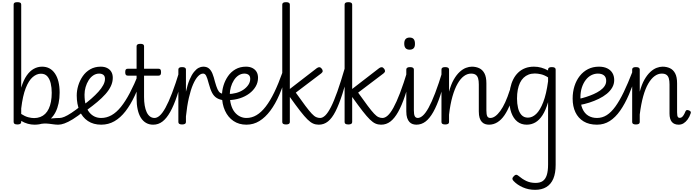

<svg xmlns="http://www.w3.org/2000/svg" viewBox="-20 -1135 6407 1774"><path d="M519 17Q497 17 476.5 14Q456 11 434 8.5Q412 6 387.5 6.5Q363 7 333 15L342 -22Q371 -29 399.5 -33.5Q428 -38 453 -40.5Q478 -43 498.5 -44Q519 -45 532 -45Q541 -45 544 -35.5Q547 -26 544.5 -14Q542 -2 535 7.5Q528 17 519 17ZM141 15Q123 15 114.5 9.5Q106 4 106 -8V-1093Q106 -1105 114.5 -1110Q123 -1115 141 -1115Q158 -1115 167 -1110Q176 -1105 176 -1093V-325Q197 -395 226.5 -437Q256 -479 292 -499Q328 -519 369 -519Q445 -519 488 -455.5Q531 -392 531 -279Q531 -227 521.5 -181.5Q512 -136 493.5 -99.5Q475 -63 447 -37Q419 -11 382 3Q345 17 299 17Q268 17 237 8.5Q206 0 176 -18V-8Q176 4 167 9.5Q158 15 141 15ZM176 -82Q210 -60 240 -52Q270 -44 295 -44Q326 -44 352 -54Q378 -64 397.5 -83Q417 -102 430.5 -130.5Q444 -159 451 -196Q458 -233 458 -278Q458 -325 448.5 -365Q439 -405 417.5 -429.5Q396 -454 358 -454Q319 -454 282.5 -423Q246 -392 218 -321.5Q190 -251 176 -133Z M520 17Q507 17 501 7.5Q495 -2 496 -14Q497 -26 506 -35.5Q515 -45 532 -45Q549 -45 575.5 -56Q602 -67 640 -92Q678 -117 730 -158Q740 -165 749 -162Q758 -159 763.5 -150Q769 -141 768 -129.5Q767 -118 757 -109Q698 -61 653 -33.5Q608 -6 575.5 5.5Q543 17 520 17Z M744 -160Q787 -191 824 -223.5Q861 -256 889.5 -287.5Q918 -319 934 -349Q950 -379 950 -406Q950 -432 935 -443.5Q920 -455 896 -455Q867 -455 842 -438.5Q817 -422 799 -393.5Q781 -365 771 -330.5Q761 -296 761 -261Q761 -207 772 -166Q783 -125 804 -98.5Q825 -72 853 -58.5Q881 -45 915 -45Q927 -45 933.5 -35.5Q940 -26 940 -14Q940 -2 934 7.5Q928 17 915 17Q843 17 792 -17Q741 -51 715 -112Q689 -173 689 -253Q689 -298 703 -344.5Q717 -391 744.5 -431Q772 -471 814 -495Q856 -519 911 -519Q946 -519 971 -506Q996 -493 1009 -470.5Q1022 -448 1022 -416Q1022 -377 1004.5 -339.5Q987 -302 954.5 -265.5Q922 -229 879 -193Q836 -157 785 -120Z M915 17Q906 17 901.5 7.5Q897 -2 897 -14Q897 -26 901.5 -35.5Q906 -45 915 -45Q965 -45 1010.5 -70.5Q1056 -96 1097.5 -147.5Q1139 -199 1179.5 -276Q1220 -353 1261 -455Q1265 -466 1275.5 -465.5Q1286 -465 1294 -458Q1302 -451 1299 -440Q1265 -336 1225.5 -251.5Q1186 -167 1139.5 -107Q1093 -47 1037.5 -15Q982 17 915 17Z M1395 17Q1358 17 1329.5 0.5Q1301 -16 1281.5 -47Q1262 -78 1252 -123.5Q1242 -169 1242 -228V-436H1161Q1148 -436 1142.5 -443.5Q1137 -451 1137 -468Q1137 -486 1142.5 -493Q1148 -500 1161 -500H1242V-708Q1242 -719 1250.5 -724.5Q1259 -730 1277 -730Q1295 -730 1303 -724.5Q1311 -719 1311 -708V-500H1444Q1457 -500 1462.5 -493Q1468 -486 1468 -468Q1468 -451 1462.5 -443.5Q1457 -436 1444 -436H1311V-238Q1311 -196 1317 -160.5Q1323 -125 1335 -99Q1347 -73 1365.5 -59Q1384 -45 1408 -45Q1421 -45 1427 -35.5Q1433 -26 1431.5 -14Q1430 -2 1421 7.5Q1412 17 1395 17Z M1396 17Q1383 17 1377 7.5Q1371 -2 1372 -14Q1373 -26 1382 -35.5Q1391 -45 1408 -45Q1431 -45 1456 -67Q1481 -89 1509 -139.5Q1537 -190 1569.5 -274.5Q1602 -359 1640 -484Q1643 -495 1654 -497Q1665 -499 1674.5 -492.5Q1684 -486 1680 -473Q1648 -345 1617 -252.5Q1586 -160 1552.5 -100.5Q1519 -41 1481 -12Q1443 17 1396 17Z M1662 15Q1645 15 1636.5 9.5Q1628 4 1628 -7V-493Q1628 -504 1636.5 -509.5Q1645 -515 1662 -515Q1680 -515 1689 -509.5Q1698 -504 1698 -493V-288Q1713 -355 1732 -399.5Q1751 -444 1772.5 -470.5Q1794 -497 1815.5 -508Q1837 -519 1857 -519Q1872 -519 1879.5 -509.5Q1887 -500 1886.5 -487Q1886 -474 1878.5 -464.5Q1871 -455 1856 -455Q1833 -455 1809 -429.5Q1785 -404 1763.5 -354.5Q1742 -305 1725 -230.5Q1708 -156 1698 -59V-7Q1698 4 1689 9.5Q1680 15 1662 15Z M2051 -208Q2010 -213 1983.5 -229Q1957 -245 1940 -277Q1923 -309 1909 -362Q1895 -416 1884.5 -435.5Q1874 -455 1857 -455Q1842 -455 1834.5 -464.5Q1827 -474 1827.5 -487Q1828 -500 1835 -509.5Q1842 -519 1858 -519Q1891 -519 1911 -502Q1931 -485 1943.5 -453.5Q1956 -422 1966 -380Q1979 -334 1990 -310Q2001 -286 2015.5 -277Q2030 -268 2052 -265Q2066 -263 2072.5 -253.5Q2079 -244 2078 -233.5Q2077 -223 2070 -215Q2063 -207 2051 -208Z M2083 -266Q2124 -266 2161.5 -276Q2199 -286 2228 -305.5Q2257 -325 2274.5 -351Q2292 -377 2292 -406Q2292 -432 2277 -443.5Q2262 -455 2238 -455Q2209 -455 2184 -438.5Q2159 -422 2141 -393.5Q2123 -365 2113 -330.5Q2103 -296 2103 -261Q2103 -207 2115 -166Q2127 -125 2148.5 -98.5Q2170 -72 2198 -58.5Q2226 -45 2257 -45Q2269 -45 2275.5 -35.5Q2282 -26 2282 -14Q2282 -2 2276 7.5Q2270 17 2257 17Q2188 17 2137.5 -17Q2087 -51 2059 -112Q2031 -173 2031 -253Q2031 -298 2045 -344.5Q2059 -391 2086.5 -431Q2114 -471 2156 -495Q2198 -519 2253 -519Q2288 -519 2313 -506Q2338 -493 2351 -470.5Q2364 -448 2364 -416Q2364 -373 2342.5 -336Q2321 -299 2283.5 -271Q2246 -243 2196.5 -227Q2147 -211 2090 -210Z M2257 17Q2248 17 2243.5 7.5Q2239 -2 2239 -14Q2239 -26 2243.5 -35.5Q2248 -45 2257 -45Q2306 -45 2350 -71Q2394 -97 2435 -150Q2476 -203 2514.5 -282.5Q2553 -362 2591 -469Q2594 -479 2604.5 -479Q2615 -479 2624 -473Q2633 -467 2630 -457Q2599 -348 2561.5 -261Q2524 -174 2477.5 -112Q2431 -50 2376.5 -16.5Q2322 17 2257 17Z M2924 17Q2897 17 2873 6.5Q2849 -4 2821 -31.5Q2793 -59 2754 -109Q2715 -159 2658 -239V-7Q2658 4 2649 9.5Q2640 15 2623 15Q2605 15 2596.5 9.5Q2588 4 2588 -7V-1093Q2588 -1104 2596.5 -1109.5Q2605 -1115 2623 -1115Q2640 -1115 2649 -1109.5Q2658 -1104 2658 -1093V-313L2908 -506Q2921 -515 2932 -514Q2943 -513 2953 -500Q2961 -490 2961.5 -479Q2962 -468 2948 -457L2713 -279Q2767 -203 2802 -156.5Q2837 -110 2860 -85.5Q2883 -61 2901 -53Q2919 -45 2937 -45Q2948 -45 2952.5 -35.5Q2957 -26 2956 -14Q2955 -2 2947 7.5Q2939 17 2924 17Z M2926 17Q2913 17 2907 7.5Q2901 -2 2902 -14Q2903 -26 2912 -35.5Q2921 -45 2938 -45Q2961 -45 2985.5 -68.5Q3010 -92 3037.5 -145.5Q3065 -199 3097 -289Q3129 -379 3167 -510Q3171 -522 3182.5 -523.5Q3194 -525 3203.5 -519.5Q3213 -514 3209 -501Q3175 -365 3143.5 -267Q3112 -169 3080 -106Q3048 -43 3010.5 -13Q2973 17 2926 17Z M3500 17Q3473 17 3449 6.5Q3425 -4 3397 -31.5Q3369 -59 3330 -109Q3291 -159 3234 -239V-7Q3234 4 3225 9.5Q3216 15 3199 15Q3181 15 3172.5 9.5Q3164 4 3164 -7V-1093Q3164 -1104 3172.5 -1109.5Q3181 -1115 3199 -1115Q3216 -1115 3225 -1109.5Q3234 -1104 3234 -1093V-313L3484 -506Q3497 -515 3508 -514Q3519 -513 3529 -500Q3537 -490 3537.5 -479Q3538 -468 3524 -457L3289 -279Q3343 -203 3378 -156.5Q3413 -110 3436 -85.5Q3459 -61 3477 -53Q3495 -45 3513 -45Q3524 -45 3528.5 -35.5Q3533 -26 3532 -14Q3531 -2 3523 7.5Q3515 17 3500 17Z M3502 17Q3489 17 3483 7.5Q3477 -2 3478 -14Q3479 -26 3488 -35.5Q3497 -45 3514 -45Q3537 -45 3562 -67Q3587 -89 3615 -139.5Q3643 -190 3675.5 -274.5Q3708 -359 3746 -484Q3749 -495 3760 -497Q3771 -499 3780.5 -492.5Q3790 -486 3786 -473Q3754 -345 3723 -252.5Q3692 -160 3658.5 -100.5Q3625 -41 3587 -12Q3549 17 3502 17Z M3829 17Q3810 17 3793 11.5Q3776 6 3763 -8Q3750 -22 3742 -45.5Q3734 -69 3734 -106V-493Q3734 -504 3743 -509.5Q3752 -515 3768 -515Q3786 -515 3795 -509.5Q3804 -504 3804 -493V-115Q3804 -77 3812.5 -61Q3821 -45 3842 -45Q3854 -45 3859.5 -35.5Q3865 -26 3863.5 -14Q3862 -2 3853.5 7.5Q3845 17 3829 17ZM3765 -676Q3740 -676 3727.5 -690Q3715 -704 3715 -732Q3715 -760 3727.5 -774Q3740 -788 3765 -788Q3790 -788 3802 -774Q3814 -760 3814 -732Q3815 -704 3802.5 -690Q3790 -676 3765 -676Z M3827 17Q3814 17 3808 7.5Q3802 -2 3803 -14Q3804 -26 3813 -35.5Q3822 -45 3839 -45Q3862 -45 3887 -67Q3912 -89 3940 -139.5Q3968 -190 4000.5 -274.5Q4033 -359 4071 -484Q4074 -495 4085 -497Q4096 -499 4105.5 -492.5Q4115 -486 4111 -473Q4079 -345 4048 -252.5Q4017 -160 3983.5 -100.5Q3950 -41 3912 -12Q3874 17 3827 17Z M4499 17Q4480 17 4463 11.5Q4446 6 4432.5 -8Q4419 -22 4411.5 -45.5Q4404 -69 4404 -106V-355Q4404 -389 4397.5 -411Q4391 -433 4375.5 -444Q4360 -455 4332 -455Q4298 -455 4266.5 -432Q4235 -409 4208 -362Q4181 -315 4160.5 -243.5Q4140 -172 4129 -75V-7Q4129 4 4120 9.5Q4111 15 4093 15Q4076 15 4067.5 9.5Q4059 4 4059 -7V-493Q4059 -504 4067.5 -509.5Q4076 -515 4093 -515Q4111 -515 4120 -509.5Q4129 -504 4129 -493V-288Q4147 -355 4172.5 -399.5Q4198 -444 4227 -470.5Q4256 -497 4285 -508Q4314 -519 4340 -519Q4377 -519 4407.5 -505Q4438 -491 4456 -457.5Q4474 -424 4474 -365V-115Q4474 -77 4482 -61Q4490 -45 4511 -45Q4523 -45 4529 -35.5Q4535 -26 4534 -14Q4533 -2 4524 7.5Q4515 17 4499 17Z M4498 17Q4485 17 4479 7.5Q4473 -2 4474 -14Q4475 -26 4484 -35.5Q4493 -45 4510 -45Q4533 -45 4556 -61.5Q4579 -78 4602.5 -110Q4626 -142 4648 -190Q4670 -238 4690 -301Q4695 -313 4705.5 -314.5Q4716 -316 4724.5 -310Q4733 -304 4729 -291Q4714 -224 4691.5 -167.5Q4669 -111 4640.5 -69.5Q4612 -28 4576 -5.5Q4540 17 4498 17Z M4924 619Q4863 619 4811 596Q4759 573 4726 538Q4715 528 4714.5 517Q4714 506 4727 493Q4739 480 4748.5 479.5Q4758 479 4771 490Q4805 519 4842.5 537Q4880 555 4929 555Q4970 555 4995 537.5Q5020 520 5032 482.5Q5044 445 5044 384V-191Q5022 -116 4992.5 -70.5Q4963 -25 4926.5 -4Q4890 17 4847 17Q4796 17 4760 -11.5Q4724 -40 4704.5 -93.5Q4685 -147 4685 -223Q4685 -275 4694.5 -320.5Q4704 -366 4722.5 -402.5Q4741 -439 4768.5 -465Q4796 -491 4832 -505Q4868 -519 4914 -519Q4949 -519 4981 -510Q5013 -501 5044 -484V-493Q5044 -504 5052.5 -509.5Q5061 -515 5078 -515Q5096 -515 5105 -509.5Q5114 -504 5114 -493V389Q5114 465 5092.5 516Q5071 567 5028.5 593Q4986 619 4924 619ZM4858 -48Q4898 -48 4934 -82Q4970 -116 4999 -190.5Q5028 -265 5044 -384V-420Q5009 -442 4978 -449Q4947 -456 4922 -456Q4890 -456 4864 -446Q4838 -436 4818 -417Q4798 -398 4784.5 -370Q4771 -342 4764 -305.5Q4757 -269 4757 -224Q4757 -178 4766.5 -137.5Q4776 -97 4798.5 -72.5Q4821 -48 4858 -48Z M5496 17Q5422 17 5372 -13.5Q5322 -44 5296.5 -98Q5271 -152 5271 -224Q5271 -286 5288 -339.5Q5305 -393 5337 -433.5Q5369 -474 5413.5 -496.5Q5458 -519 5514 -519Q5559 -519 5590.5 -503.5Q5622 -488 5638.5 -460.5Q5655 -433 5655 -395Q5655 -358 5636.5 -326Q5618 -294 5586 -268Q5554 -242 5513 -222Q5472 -202 5425.5 -187Q5379 -172 5331 -164L5328 -221Q5361 -228 5396.5 -239.5Q5432 -251 5465 -265.5Q5498 -280 5524.5 -298.5Q5551 -317 5566 -339.5Q5581 -362 5581 -388Q5581 -422 5560.5 -438.5Q5540 -455 5504 -455Q5473 -455 5444 -440.5Q5415 -426 5392.5 -397Q5370 -368 5356.5 -327.5Q5343 -287 5343 -236Q5343 -172 5362 -129.5Q5381 -87 5415.5 -66Q5450 -45 5496 -45Q5508 -45 5514.5 -35.5Q5521 -26 5521 -14Q5521 -2 5515 7.5Q5509 17 5496 17Z M5496 17Q5487 17 5482.5 7.5Q5478 -2 5478 -14Q5478 -26 5482.5 -35.5Q5487 -45 5496 -45Q5545 -45 5586.5 -71.5Q5628 -98 5666.5 -151.5Q5705 -205 5743.5 -285Q5782 -365 5823 -471Q5827 -481 5838.5 -481Q5850 -481 5858.5 -474Q5867 -467 5864 -457Q5829 -350 5791.5 -262.5Q5754 -175 5710 -112.5Q5666 -50 5613.5 -16.5Q5561 17 5496 17Z M6250 17Q6230 17 6214 10.5Q6198 4 6187.5 -8.5Q6177 -21 6171.5 -40.5Q6166 -60 6166 -85V-355Q6166 -389 6159.5 -411Q6153 -433 6137.5 -444Q6122 -455 6094 -455Q6060 -455 6028.5 -432Q5997 -409 5970 -363Q5943 -317 5923 -245.5Q5903 -174 5891 -77V-7Q5891 4 5882 9.5Q5873 15 5855 15Q5838 15 5829.5 9.5Q5821 4 5821 -7V-493Q5821 -504 5829.5 -509.5Q5838 -515 5855 -515Q5873 -515 5882 -509.5Q5891 -504 5891 -493V-288Q5909 -355 5934.5 -399.5Q5960 -444 5989 -470.5Q6018 -497 6047 -508Q6076 -519 6102 -519Q6139 -519 6169.5 -505Q6200 -491 6218 -457.5Q6236 -424 6236 -365V-98Q6236 -80 6238 -68.5Q6240 -57 6245.5 -51.5Q6251 -46 6260 -46Q6271 -46 6279.5 -52Q6288 -58 6296.5 -71.5Q6305 -85 6314 -107Q6318 -116 6325.5 -118Q6333 -120 6345 -115Q6357 -111 6361 -104Q6365 -97 6362 -89Q6351 -55 6333.5 -31.5Q6316 -8 6295.5 4.5Q6275 17 6250 17Z"/></svg>

Font: Playwrite FR Moderne Light
Style: Regular
Weight: 300
Version: Version 1.002